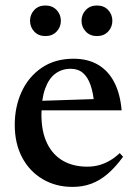

<svg xmlns="http://www.w3.org/2000/svg" viewBox="-20 -686 506 716"><path d="M254.5 -467Q307.5 -467 345.8 -444.5Q384 -422 406.2 -379Q428.5 -336 433.5 -274.5H116.5L117 -309.5L377.5 -318L331.5 -295.5Q328 -339.5 317.5 -369.2Q307 -399 289 -414.2Q271 -429.5 243.5 -429.5Q210.5 -429.5 186 -411Q161.5 -392.5 148 -354.5Q134.5 -316.5 134.5 -258.5Q134.5 -195 155.5 -151.8Q176.5 -108.5 214.8 -86.5Q253 -64.5 305.5 -64.5Q328 -64.5 348.8 -70Q369.5 -75.5 389 -86.8Q408.5 -98 426.5 -115L439 -101.5Q411 -63 382 -38Q353 -13 320.8 -1Q288.5 11 250.5 11Q188 11 139 -18Q90 -47 62.5 -99Q35 -151 35 -220.5Q35 -288 60.8 -344Q86.5 -400 135.8 -433.5Q185 -467 254.5 -467ZM149.5 -551.5Q123.5 -551.5 107.8 -568.2Q92 -585 92 -608.5Q92 -632 107.8 -648.8Q123.5 -665.5 149.5 -665.5Q175 -665.5 191 -648.8Q207 -632 207 -608.5Q207 -585 191 -568.2Q175 -551.5 149.5 -551.5ZM341.5 -551.5Q316 -551.5 300 -568.2Q284 -585 284 -608.5Q284 -632 300 -648.8Q316 -665.5 341.5 -665.5Q367.5 -665.5 383.2 -648.8Q399 -632 399 -608.5Q399 -585 383.2 -568.2Q367.5 -551.5 341.5 -551.5Z"/></svg>

Font: Newsreader 36pt Medium
Style: Regular
Weight: 500
Designer: Hugues Gentile
Foundry: Production Type
Version: Version 1.003